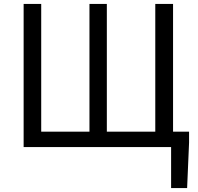

<svg xmlns="http://www.w3.org/2000/svg" viewBox="-20 -753 1016 983"><path d="M856 0H814V-79H948V-23L938 210H856ZM101 -733H191V-79H438V-733H527V-79H775V-733H866V0H101Z"/></svg>

Font: Merged Yaku Han JP
Style: Regular
Weight: 400
Designer: Ryoko NISHIZUKA 西塚涼子 (kana, bopomofo & ideographs); Paul D. Hunt (Latin, Greek & Cyrillic); Sandoll Communications 산돌커뮤니
Foundry: Adobe
Version: Version 2.004